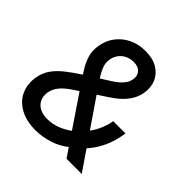

<svg xmlns="http://www.w3.org/2000/svg" viewBox="-191 -897 1068 1068"><g transform="rotate(45 343.0 -362.5)"><path d="M240.7 10.3Q166.5 10.3 116.7 -17.6Q66.9 -45.4 45.4 -92.5Q23.9 -139.6 33.2 -197.8Q40.5 -241.7 63.7 -274.4Q86.9 -307.1 123.8 -336.2Q160.6 -365.2 209.5 -397L343.3 -481Q359.9 -491.7 377 -505.1Q394 -518.6 407 -536.6Q419.9 -554.7 423.3 -577.6Q427.7 -607.4 409.9 -626.5Q392.1 -645.5 357.4 -645.5Q330.6 -645.5 308.1 -634.5Q285.6 -623.5 271 -603.5Q256.3 -583.5 252.4 -556.6Q249 -533.2 256.3 -510.3Q263.7 -487.3 279.8 -460.9Q295.9 -434.6 319.8 -399.9L593.3 0H473.6L250 -330.6Q220.2 -375.5 195.8 -413.1Q171.4 -450.7 159.7 -488.3Q147.9 -525.9 155.8 -571.3Q163.6 -619.1 191.7 -656Q219.7 -692.9 263.2 -713.9Q306.6 -734.9 360.8 -734.9Q418 -734.9 456.1 -712.2Q494.1 -689.5 510.7 -651.4Q527.3 -613.3 519.5 -566.4Q514.6 -535.2 498.8 -507.3Q482.9 -479.5 458 -455.6Q433.1 -431.6 400.4 -410.2L235.4 -302.2Q188 -271.5 165.5 -244.1Q143.1 -216.8 138.2 -183.6Q133.8 -152.8 145.3 -129.4Q156.7 -106 181.4 -93Q206.1 -80.1 241.7 -80.1Q284.7 -80.1 328.1 -98.6Q371.6 -117.2 409.2 -151.1Q446.8 -185.1 473.4 -231Q500 -276.9 509.3 -331.5H606Q595.2 -261.7 572.3 -213.1Q549.3 -164.6 522.5 -133.1Q495.6 -101.6 471.2 -83L442.4 -60.5Q399.4 -23.9 344.7 -6.8Q290 10.3 240.7 10.3Z"/></g></svg>

Font: Inter 16pt Medium
Style: Italic
Weight: 500
Italic angle: -9.3988°
Version: Version 4.001;git-66647c0bb